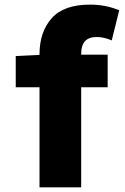

<svg xmlns="http://www.w3.org/2000/svg" viewBox="-20 -808 540 828"><path d="M494.1 -763.7 461.9 -633.8Q427.7 -648.4 396.5 -648.4Q330.1 -648.4 330.1 -576.2V-572.3H444.3V-431.6H330.1V0H150.4V-431.6H47.9V-566.4L150.4 -571.3V-574.2Q150.4 -669.9 202.6 -729Q254.9 -788.1 368.2 -788.1Q435.5 -788.1 494.1 -763.7Z"/></svg>

Font: Gen Shin Gothic Monospace Heavy
Style: Bold
Weight: 800
Designer: [Source Han Sans]
Ryoko NISHIZUKA  (kana & ideographs); Paul D. Hunt (Latin, Greek & Cyrillic); Wenlong ZHANG  (bopomofo
Version: Version 1.002.20150607